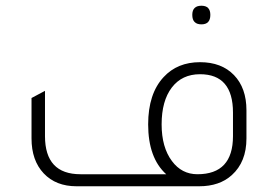

<svg xmlns="http://www.w3.org/2000/svg" viewBox="-20 -650 960 670"><path d="M683 -565Q651 -565 651 -598Q651 -630 683 -630Q714 -630 714 -598Q714 -565 683 -565ZM247 0Q175 0 132.5 -45Q90 -90 90 -167V-308L137 -333V-175Q137 -42 261 -42H560Q497 -99 497 -216Q497 -323 551 -381Q599 -433 678 -433Q753 -433 796.5 -388Q840 -343 840 -265V-167Q840 -85 789 -39Q746 0 675 0ZM793 -257Q793 -391 678 -391Q615 -391 579.5 -344.5Q544 -298 544 -216Q544 -136 580 -88Q614 -42 669 -42Q793 -42 793 -175Z"/></svg>

Font: TajawalTap
Style: Regular
Weight: 300
Designer: Boutros Fonts
Foundry: Created by Boutros International 2017
Version: Version 2.700